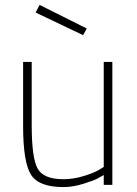

<svg xmlns="http://www.w3.org/2000/svg" viewBox="-20 -752 556 781"><path d="M402 -500H437V0H402V-40Q393 -35 378 -26.5Q363 -18 319.5 -4.5Q276 9 238 9Q138 9 106 -41.5Q74 -92 74 -240V-500H109V-242Q109 -110 133 -66.5Q157 -23 238 -23Q278 -23 319 -35.5Q360 -48 381 -60L402 -73ZM141 -732 333 -636 318 -609 125 -701Z"/></svg>

Font: Titillium Web
Style: Thin
Weight: 200
Version: Version 1.001;PS 57.000;hotconv 1.0.70;makeotf.lib2.5.55311